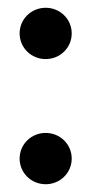

<svg xmlns="http://www.w3.org/2000/svg" viewBox="-20 -469 235 494"><path d="M30.5 -383C30.5 -346 60.5 -317 97.5 -317C134.5 -317 164.5 -346 164.5 -383C164.5 -420 134.5 -449 97.5 -449C60.5 -449 30.5 -420 30.5 -383ZM30.5 -61C30.5 -24 60.5 5 97.5 5C134.5 5 164.5 -24 164.5 -61C164.5 -98 134.5 -127 97.5 -127C60.5 -127 30.5 -98 30.5 -61Z"/></svg>

Font: Charger
Style: Bd
Weight: 400
Designer: Jasper
Foundry: Cannot Into Space Fonts
Version: Version 0.98